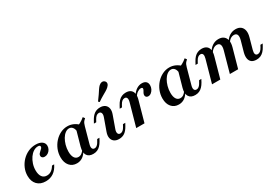

<svg xmlns="http://www.w3.org/2000/svg" viewBox="19 -1474 3221 2280"><g transform="rotate(-30 1629.0 -333.5)"><path d="M202.7 11.3Q128.4 11.3 85.9 -32.6Q43.4 -76.5 43.4 -153.4Q43.4 -208.6 65 -258.1Q86.5 -307.7 123.6 -346.1Q160.8 -384.5 208.7 -406.3Q256.7 -428 309.9 -428Q365 -428 396.2 -405.9Q427.4 -383.8 427.4 -345.8Q427.4 -320.2 414.7 -297.9Q402 -275.6 381.2 -262.1Q360.3 -248.5 336.2 -248.5Q316.5 -248.5 304.5 -258.1Q292.4 -267.6 292.4 -283.9Q292.4 -300.3 302 -312.2Q311.6 -324.2 324.1 -334.3Q336.5 -344.4 345.8 -354.3Q355 -364.2 355 -376.8Q355 -396.5 324.4 -396.5Q293.1 -396.5 263.2 -377.4Q233.2 -358.3 209.9 -324.9Q186.6 -291.5 172.8 -249.5Q158.9 -207.4 158.9 -162.4Q158.9 -104.9 181.8 -73.2Q204.7 -41.5 247.6 -41.5Q281.1 -41.5 307.9 -59.7Q334.7 -78 356.5 -114.8H386.3Q356.2 -52 310 -20.4Q263.8 11.3 202.7 11.3Z M628.8 11.3Q566.5 11.3 529.7 -31.9Q493 -75.1 493 -147.8Q493 -203.5 513.4 -254.1Q533.9 -304.7 569.3 -343.8Q604.6 -382.9 650.1 -405.4Q695.6 -428 745.7 -428Q788.2 -428 826.2 -410.9Q864.1 -393.8 895.2 -362L818 -311.5Q815.4 -352.3 797.3 -374.4Q779.1 -396.5 751.4 -396.5Q724.2 -396.5 698.2 -377Q672.1 -357.4 652.3 -323.8Q632.5 -290.2 620.4 -247.3Q608.4 -204.5 608.4 -159Q608.4 -104.3 627.5 -74.9Q646.6 -45.4 681.1 -45.4Q705.3 -45.4 725.8 -59.7Q746.4 -73.9 763.2 -101.9L770.6 -89.6Q746.7 -40.1 710.7 -14.4Q674.8 11.3 628.8 11.3ZM853 11.3Q792.1 11.3 767.9 -28.5Q743.8 -68.2 762.9 -138.5L824 -355.9Q864.7 -369.4 898 -387.2Q931.3 -404.9 960.2 -430.4L978.4 -405.8Q964.7 -394.6 955.5 -383.7Q946.3 -372.9 940 -359Q933.8 -345.1 928.1 -324.5L869.6 -112.9Q859.5 -77.5 867.2 -58.1Q874.9 -38.6 898.3 -38.6Q911.6 -38.6 922.6 -45Q933.7 -51.4 944 -63.2Q954.3 -75.1 962.8 -91.2L978.9 -119.4H1009.5L989.5 -81.7Q972.8 -52 952.8 -31.2Q932.9 -10.4 908.6 0.4Q884.4 11.3 853 11.3Z M1206.3 11.3Q1165.5 11.3 1140 -8Q1114.5 -27.2 1108.3 -61.3Q1102.1 -95.4 1118.2 -139.3L1176.8 -303Q1189.2 -337.2 1181.1 -357.7Q1173 -378.1 1149.7 -378.1Q1131.1 -378.1 1114.8 -365.3Q1098.5 -352.4 1084 -325.4L1068.7 -297.3H1036.8L1055.8 -332Q1083.2 -381.9 1116.4 -405Q1149.6 -428 1194.6 -428Q1235.4 -428 1261.1 -408.9Q1286.9 -389.9 1293.1 -355.8Q1299.3 -321.7 1282.7 -277.4L1224.2 -113.6Q1212.1 -79.9 1219.8 -59.2Q1227.5 -38.6 1251.3 -38.6Q1288.8 -38.6 1317 -91.2L1332.2 -119.4H1364.1L1345.1 -84.7Q1317.3 -34.4 1284.3 -11.5Q1251.3 11.3 1206.3 11.3ZM1224.7 -484.7 1209.7 -499.2Q1239.9 -538.5 1259.8 -568.9Q1279.8 -599.4 1294.7 -621.7Q1309.7 -644 1324.7 -658.1Q1343.7 -675.5 1365.8 -677.8Q1387.9 -680.1 1403.4 -663.3Q1417.3 -648.6 1413.6 -629Q1409.8 -609.5 1388.7 -590.4Q1372.8 -575.4 1349.6 -561.5Q1326.3 -547.5 1295.3 -530Q1264.3 -512.5 1224.7 -484.7Z M1445.3 0 1530.4 -303.8Q1540.5 -339.6 1533 -358.8Q1525.5 -378.1 1502.5 -378.1Q1484 -378.1 1467.6 -365.3Q1451.3 -352.4 1436.8 -325.4L1421.6 -297.3H1390.5L1409.5 -332Q1426.4 -363.9 1446.8 -385.3Q1467.1 -406.7 1492 -417.3Q1516.9 -428 1547 -428Q1588.2 -428 1612.4 -409.7Q1636.5 -391.5 1642.9 -358Q1649.4 -324.5 1636.3 -278.1L1558.8 0ZM1759.7 -255.1Q1742.5 -255.1 1732.3 -264.9Q1722 -274.7 1722 -290.2Q1722 -305.3 1729.2 -318.5Q1736.3 -331.8 1743.4 -343.8Q1750.6 -355.8 1750.6 -366.8Q1750.6 -382.7 1727.6 -382.7Q1706 -382.7 1681.1 -366Q1656.1 -349.3 1639.4 -320.7L1633.2 -340Q1657.9 -382.1 1693.1 -405Q1728.3 -428 1768.3 -428Q1803.7 -428 1823.2 -410.1Q1842.8 -392.2 1842.8 -358.8Q1842.8 -332 1831.1 -308.6Q1819.4 -285.2 1800.6 -270.2Q1781.8 -255.1 1759.7 -255.1Z M2026.3 11.3Q1964.1 11.3 1927.3 -31.9Q1890.5 -75.1 1890.5 -147.8Q1890.5 -203.5 1911 -254.1Q1931.5 -304.7 1966.8 -343.8Q2002.2 -382.9 2047.7 -405.4Q2093.2 -428 2143.2 -428Q2185.8 -428 2223.8 -410.9Q2261.7 -393.8 2292.8 -362L2215.5 -311.5Q2213 -352.3 2194.8 -374.4Q2176.7 -396.5 2149 -396.5Q2121.8 -396.5 2095.7 -377Q2069.7 -357.4 2049.9 -323.8Q2030.1 -290.2 2018 -247.3Q2006 -204.5 2006 -159Q2006 -104.3 2025.1 -74.9Q2044.1 -45.4 2078.6 -45.4Q2102.9 -45.4 2123.4 -59.7Q2143.9 -73.9 2160.8 -101.9L2168.2 -89.6Q2144.2 -40.1 2108.3 -14.4Q2072.4 11.3 2026.3 11.3ZM2250.6 11.3Q2189.7 11.3 2165.5 -28.5Q2141.3 -68.2 2160.4 -138.5L2221.6 -355.9Q2262.3 -369.4 2295.6 -387.2Q2328.9 -404.9 2357.8 -430.4L2376 -405.8Q2362.3 -394.6 2353.1 -383.7Q2343.8 -372.9 2337.6 -359Q2331.4 -345.1 2325.7 -324.5L2267.2 -112.9Q2257.1 -77.5 2264.8 -58.1Q2272.5 -38.6 2295.9 -38.6Q2309.2 -38.6 2320.2 -45Q2331.3 -51.4 2341.6 -63.2Q2351.9 -75.1 2360.4 -91.2L2376.5 -119.4H2407.1L2387.1 -81.7Q2370.4 -52 2350.4 -31.2Q2330.4 -10.4 2306.2 0.4Q2282 11.3 2250.6 11.3Z M3091.8 11.3Q3050.2 11.3 3026 -6.9Q3001.9 -25.2 2995.7 -58.9Q2989.4 -92.5 3001.2 -138.5L3040.8 -279.5Q3054.3 -327.6 3044.4 -352.9Q3034.5 -378.1 3001.6 -378.1Q2974.6 -378.1 2951.3 -361.4Q2928.1 -344.7 2910.7 -313L2902.9 -330.5Q2930.4 -378.6 2967.9 -403.3Q3005.5 -428 3052 -428Q3095.4 -428 3122 -407Q3148.5 -386 3155.8 -348.6Q3163.1 -311.2 3148.6 -259.8L3107.9 -112.9Q3097.9 -77.1 3105.2 -57.8Q3112.5 -38.6 3136.3 -38.6Q3154.8 -38.6 3171 -51.6Q3187.1 -64.7 3202 -91.2L3217.2 -119.4H3248.3L3229.3 -84.7Q3212.3 -53.1 3191.8 -31.5Q3171.2 -10 3147 0.6Q3122.7 11.3 3091.8 11.3ZM2484.8 0 2569.9 -303.8Q2580 -339.2 2572.7 -358.7Q2565.4 -378.1 2542 -378.1Q2523.9 -378.1 2507.3 -365.3Q2490.8 -352.4 2476.3 -325.4L2461.1 -297.3H2430L2449 -332Q2466 -363.9 2486.3 -385.3Q2506.6 -406.7 2531.5 -417.3Q2556.4 -428 2586.5 -428Q2627.7 -428 2652.1 -409.7Q2676.5 -391.5 2682.7 -358Q2688.9 -324.5 2675.9 -278.1L2598.3 0ZM2729.3 0 2807.1 -279.5Q2820.7 -328 2810.1 -353.1Q2799.6 -378.1 2766.7 -378.1Q2740.5 -378.1 2717.2 -361.4Q2694 -344.7 2675.8 -313L2668.8 -330.5Q2696.3 -378.6 2733.8 -403.3Q2771.4 -428 2817.1 -428Q2861.3 -428 2887.7 -407Q2914 -386 2921.8 -348.4Q2929.5 -310.8 2915.3 -259.8L2842.8 0Z"/></g></svg>

Font: Playfair 5pt SemiExpanded Light 12pt
Style: Italic
Weight: 300
Italic angle: -15.6°
Version: Version 2.000;gftools[0.9.28]